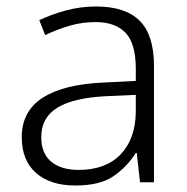

<svg xmlns="http://www.w3.org/2000/svg" viewBox="-20 -561 576 591"><path d="M276 -541Q366 -541 410 -497Q454 -453 454 -358V0H411L401 -90H398Q369 -45 327.5 -17.5Q286 10 212 10Q135 10 91 -28.5Q47 -67 47 -139Q47 -219 112 -260.5Q177 -302 301 -307L398 -312V-349Q398 -427 366.5 -460Q335 -493 274 -493Q233 -493 195 -482Q157 -471 119 -453L101 -499Q139 -517 183.5 -529Q228 -541 276 -541ZM308 -265Q206 -260 156.5 -229.5Q107 -199 107 -139Q107 -89 137.5 -63.5Q168 -38 222 -38Q305 -38 351 -85.5Q397 -133 398 -217V-269Z"/></svg>

Font: Noto Sans Lao Looped Light
Style: Regular
Weight: 300
Designer: Mark Frömberg, Ben Mitchell
Foundry: The Fontpad Ltd
Version: Version 1.002; ttfautohint (v1.8.4.7-5d5b)